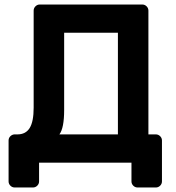

<svg xmlns="http://www.w3.org/2000/svg" viewBox="-20 -720 781 850"><path d="M629 -692C623.7 -697.3 617.3 -700 610 -700H156C148.7 -700 142.3 -697.3 137 -692C131.7 -686.7 129 -680.3 129 -673V-243C129 -202.3 123.2 -172.5 111.5 -153.5C99.8 -134.5 81.7 -125 57 -125H43C36.3 -124.3 30.5 -121.5 25.5 -116.5C20.5 -111.5 18 -105.3 18 -98V83C18 90.3 20.7 96.7 26 102C31.3 107.3 37.7 110 45 110H126C133.3 110 139.7 107.3 145 102C150.3 96.7 153 90.3 153 83V0H562V83C562 90.3 564.7 96.7 570 102C575.3 107.3 581.7 110 589 110H670C677.3 110 683.7 107.3 689 102C694.3 96.7 697 90.3 697 83V-98C697 -105.3 694.3 -111.7 689 -117C683.7 -122.3 677.3 -125 670 -125H637V-673C637 -680.3 634.3 -686.7 629 -692ZM502 -575V-125H243C257 -143.7 264 -179.7 264 -233V-575Z"/></svg>

Font: Rubik
Style: Regular
Weight: 500
Designer: Hubert & Fischer
Foundry: Hubert & Fischer
Version: Version 1.100